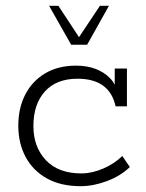

<svg xmlns="http://www.w3.org/2000/svg" viewBox="-20 -631 504 661"><path d="M258 10Q189 10 141 -17Q93 -44 68 -91Q43 -138 43 -198Q43 -259 67 -305.5Q91 -352 135.5 -378.5Q180 -405 242 -405Q279 -405 308.5 -394Q338 -383 358.5 -362Q379 -341 385 -310L375 -309V-395H417V-265H378Q357 -360 247 -360Q174 -360 134.5 -316Q95 -272 95 -197Q95 -125 138 -79.5Q181 -34 260 -34Q297 -34 336 -51Q375 -68 401 -94L427 -56Q395 -25 348 -7.5Q301 10 258 10ZM225 -477 149 -611H181L252 -503L324 -611H355L280 -477Z"/></svg>

Font: Rokkitt Light
Style: Regular
Weight: 300
Version: Version 3.103